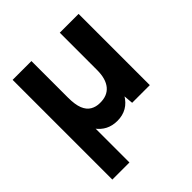

<svg xmlns="http://www.w3.org/2000/svg" viewBox="-193 -627 953 953"><g transform="rotate(-45 284.0 -150.0)"><path d="M272 12Q203 12 163 -43.5Q123 -99 124 -214L180 -244Q180 -194 191.5 -165.5Q203 -137 224.5 -124.5Q246 -112 273 -112Q325 -111 352 -143.5Q379 -176 379 -238H424Q424 -119 385.5 -53.5Q347 12 272 12ZM48 200V-500H180V-89L168 -88V200ZM387 0 379 -92V-500H511V0Z"/></g></svg>

Font: Figtree
Style: Bold
Weight: 700
Designer: Erik Kennedy
Foundry: Erik Kennedy
Version: Version 2.001;gftools[0.9.30]